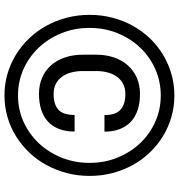

<svg xmlns="http://www.w3.org/2000/svg" viewBox="8 -768 771 826"><g transform="rotate(90 393.0 -355.5)"><path d="M546.4 -291.5Q546.4 -252.9 535.2 -224.1Q523.9 -195.3 502.9 -176.3Q481.9 -157.2 451.9 -147.7Q421.9 -138.2 384.8 -138.2Q345.7 -138.2 314.5 -151.9Q283.2 -165.5 261.2 -190.4Q239.3 -215.3 227.5 -250.2Q215.8 -285.2 215.8 -327.1V-383.8Q215.8 -425.8 227.5 -460.4Q239.3 -495.1 261.2 -520Q283.2 -544.9 314.5 -558.8Q345.7 -572.8 384.8 -572.8Q421.9 -572.8 451.9 -563.2Q481.9 -553.7 502.9 -534.7Q523.9 -515.6 535.4 -486.8Q546.9 -458 546.9 -419.9H475.6Q475.6 -468.3 452.4 -489Q429.2 -509.8 384.8 -509.8Q360.4 -509.8 342 -500.5Q323.7 -491.2 311.3 -474.6Q298.8 -458 292.5 -434.8Q286.1 -411.6 286.1 -384.3V-327.1Q286.1 -299.3 292.5 -276.1Q298.8 -252.9 311.3 -236.3Q323.7 -219.7 342 -210.4Q360.4 -201.2 384.8 -201.2Q429.7 -201.2 452.4 -221.7Q475.1 -242.2 475.1 -291.5ZM100.6 -356Q100.6 -290.5 123.5 -234.4Q146.5 -178.2 185.8 -136.7Q225.1 -95.2 278.1 -71.5Q331.1 -47.9 391.1 -47.9Q451.2 -47.9 503.9 -71.5Q556.6 -95.2 595.9 -136.7Q635.3 -178.2 658.2 -234.4Q681.2 -290.5 681.2 -356Q681.2 -420.9 658.2 -476.8Q635.3 -532.7 595.9 -574Q556.6 -615.2 503.9 -638.7Q451.2 -662.1 391.1 -662.1Q331.1 -662.1 278.1 -638.7Q225.1 -615.2 185.8 -574Q146.5 -532.7 123.5 -476.8Q100.6 -420.9 100.6 -356ZM44.4 -356Q44.4 -407.7 56.9 -454.8Q69.3 -502 91.8 -542.5Q114.3 -583 146 -616Q177.7 -648.9 216.3 -672.1Q254.9 -695.3 299.1 -708Q343.3 -720.7 391.1 -720.7Q439 -720.7 483.2 -708Q527.3 -695.3 565.7 -672.1Q604 -648.9 635.7 -616Q667.5 -583 689.9 -542.5Q712.4 -502 724.9 -454.8Q737.3 -407.7 737.3 -356Q737.3 -304.2 724.9 -257.1Q712.4 -210 689.9 -169.2Q667.5 -128.4 635.7 -95.5Q604 -62.5 565.7 -38.8Q527.3 -15.1 483.2 -2.4Q439 10.3 391.1 10.3Q343.3 10.3 299.1 -2.4Q254.9 -15.1 216.3 -38.8Q177.7 -62.5 146 -95.5Q114.3 -128.4 91.8 -169.2Q69.3 -210 56.9 -257.1Q44.4 -304.2 44.4 -356Z"/></g></svg>

Font: RobotoDraft
Style: Regular
Weight: 400
Designer: Google
Foundry: Google
Version: Version 2.000988-w1; 2014